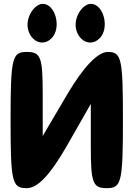

<svg xmlns="http://www.w3.org/2000/svg" viewBox="-20 -1028 695 998"><path d="M35 -404C35 -79 43 -50 119 -50C176 -50 241 -119 327 -269L452 -488V-269C452 -77 462 -50 535 -50C611 -50 619 -79 619 -404C619 -725 612 -758 540 -758C489 -758 415 -682 331 -540L202 -321V-540C202 -732 192 -758 119 -758C43 -758 35 -729 35 -404ZM381 -942C346 -850 434 -765 498 -829C551 -882 519 -1008 452 -1008C426 -1008 395 -980 381 -942ZM131 -942C96 -850 184 -765 248 -829C301 -882 269 -1008 202 -1008C176 -1008 145 -980 131 -942Z"/></svg>

Font: Hussar Skorodowane
Style: Bold
Weight: 700
Foundry: Cannot Into Space Fonts
Version: Version 0.892